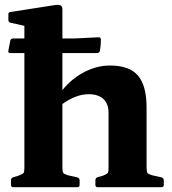

<svg xmlns="http://www.w3.org/2000/svg" viewBox="-20 -783 721 803"><path d="M36 0Q26 0 26 -10V-29Q26 -39 36 -42L57 -48Q75 -55 78.5 -59.5Q82 -64 82 -81V-675L24 -688Q15 -690 15 -700V-723Q15 -733 25 -733L211 -762Q227 -764 234 -760Q241 -756 241 -742V-406Q277 -452 330.5 -480.5Q384 -509 440 -509Q521 -509 557 -467Q593 -425 593 -333V-83Q593 -65 596.5 -60Q600 -55 616 -50L656 -41Q665 -38 665 -28V-10Q665 0 655 0H388Q379 0 379 -10V-29Q379 -39 388 -42L410 -48Q427 -55 430.5 -59.5Q434 -64 434 -81V-311Q434 -349 412.5 -369Q391 -389 351 -389Q298 -389 241 -348V-83Q241 -65 244.5 -60Q248 -55 264 -50L304 -41Q313 -38 313 -28V-10Q313 0 303 0ZM23 -561Q13 -561 15 -571L23 -613Q25 -622 35 -622H287L391 -627Q401 -628 402 -618Q402 -593 398 -570Q395 -561 385 -561Z"/></svg>

Font: Hahmlet
Style: Bold
Weight: 700
Designer: Minjoo Ham & Mark Frömberg
Foundry: hypertype
Version: Version 1.002; ttfautohint (v1.8.3)